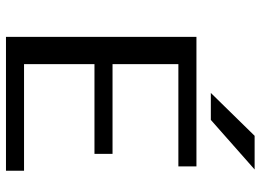

<svg xmlns="http://www.w3.org/2000/svg" viewBox="-132 -720 852 627"><g transform="rotate(90 293.5 -406.0)"><path d="M533 -812 371 -669H283L423 -812ZM189 -59H537V0H100V-622H523V-563H189V-348H482V-289H189Z"/></g></svg>

Font: Sarpanch
Style: Regular
Weight: 400
Designer: Manushi Parikh (Devanagari and Latin), Jyotish Sonowal (Devanagari)
Foundry: Indian Type Foundry
Version: Version 2.004;PS 1.0;hotconv 1.0.78;makeotf.lib2.5.61930; tt